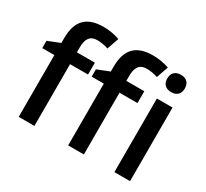

<svg xmlns="http://www.w3.org/2000/svg" viewBox="-151 -992 1307 1220"><g transform="rotate(30 502.5 -382.5)"><path d="M353 -540H221.2V-575.2C221.2 -639.6 243.7 -671.9 295.9 -671.9C321.8 -671.9 348.6 -667.5 377 -658.2L407.2 -745.1C368.2 -758.3 328.6 -765.1 288.1 -765.1C165 -765.1 106 -704.6 106 -577.1V-542L17.1 -506.8V-453.1H106V0H221.2V-453.1H353ZM715.8 -540H584V-575.2C584 -639.6 606.4 -671.9 658.7 -671.9C684.6 -671.9 711.4 -667.5 739.7 -658.2L770 -745.1C731 -758.3 691.4 -765.1 650.9 -765.1C527.8 -765.1 468.8 -704.6 468.8 -577.1V-542L379.9 -506.8V-453.1H468.8V0H584V-453.1H715.8ZM922.9 -540H808.1V0H922.9ZM801.3 -683.1C801.3 -644 824.7 -620.1 866.2 -620.1C906.7 -620.1 930.2 -644 930.2 -683.1C930.2 -724.1 906.7 -747.1 866.2 -747.1C824.7 -747.1 801.3 -724.1 801.3 -683.1Z"/></g></svg>

Font: Samim Medium
Style: Regular
Weight: 500
Foundry: DejaVu fonts team - Redesigned by Saber Rastikerdar
Version: Version 4.0.5